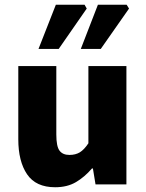

<svg xmlns="http://www.w3.org/2000/svg" viewBox="-20 -776 613 808"><path d="M212 12Q131 12 94 -42.5Q57 -97 57 -190V-498H217V-210Q217 -160 230.5 -142Q244 -124 272 -124Q298 -124 316 -135Q334 -146 352 -173V-498H512V0H382L371 -67H367Q336 -31 299.5 -9.5Q263 12 212 12ZM142 -570 215 -756H336L345 -740L227 -570ZM320 -570 392 -756H513L523 -740L404 -570Z"/></svg>

Font: Source Sans 3 ExtraBold
Style: Regular
Weight: 800
Designer: Paul D. Hunt
Foundry: Adobe
Version: Version 3.052;hotconv 1.1.0;makeotfexe 2.6.0